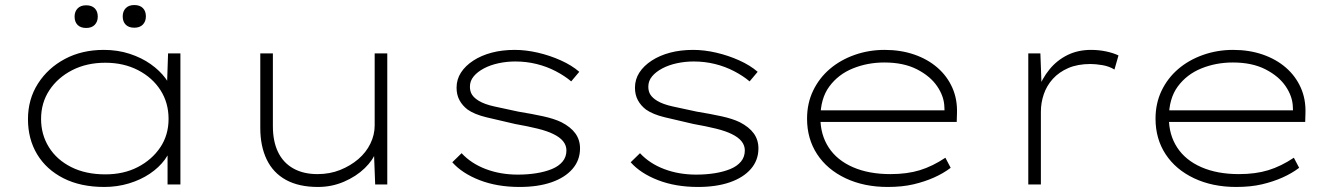

<svg xmlns="http://www.w3.org/2000/svg" viewBox="-20 -732 5304 762"><path d="M394 10Q300 10 232 -24.5Q164 -59 127.5 -119.5Q91 -180 91 -259Q91 -338 130.5 -400Q170 -462 237.5 -498Q305 -534 392 -534Q447 -534 494.5 -518.5Q542 -503 578 -477.5Q614 -452 637 -421Q660 -390 666 -360L642 -369L647 -520H696V0H645V-144L663 -168Q658 -131 634.5 -99Q611 -67 574.5 -42.5Q538 -18 491.5 -4Q445 10 394 10ZM398 -40Q471 -40 527 -69Q583 -98 616 -147Q649 -196 649 -260Q649 -324 617 -374Q585 -424 528 -453.5Q471 -483 398 -483Q324 -483 266.5 -453.5Q209 -424 176 -374Q143 -324 143 -260Q143 -198 174 -148Q205 -98 262.5 -69Q320 -40 398 -40ZM513 -622Q491 -622 479 -634Q467 -646 467 -667Q467 -687 479 -699.5Q491 -712 513 -712Q535 -712 547 -700Q559 -688 559 -667Q559 -647 547 -634.5Q535 -622 513 -622ZM322 -621Q300 -621 288 -633Q276 -645 276 -666Q276 -686 288 -698.5Q300 -711 322 -711Q344 -711 356 -699Q368 -687 368 -666Q368 -646 356 -633.5Q344 -621 322 -621Z M1242 10Q1166 10 1115 -18Q1064 -46 1038.5 -99Q1013 -152 1013 -224V-520H1063V-231Q1063 -171 1083.5 -128.5Q1104 -86 1144 -63.5Q1184 -41 1240 -41Q1289 -41 1330 -57.5Q1371 -74 1402 -100.5Q1433 -127 1450 -162Q1467 -197 1467 -234V-520H1517V0H1469L1464 -130H1472Q1461 -97 1427.5 -64.5Q1394 -32 1345.5 -11Q1297 10 1242 10Z M2042 10Q1953 10 1883.5 -17Q1814 -44 1775 -88L1812 -124Q1850 -83 1908 -61Q1966 -39 2035 -39Q2074 -39 2108.5 -44.5Q2143 -50 2170 -61Q2197 -72 2212.5 -90.5Q2228 -109 2228 -135Q2228 -175 2176 -200Q2152 -212 2113.5 -221.5Q2075 -231 2024 -240Q1958 -255 1910.5 -266.5Q1863 -278 1836 -297Q1815 -313 1803.5 -334.5Q1792 -356 1792 -384Q1792 -417 1809.5 -444Q1827 -471 1858.5 -491.5Q1890 -512 1931.5 -523Q1973 -534 2023 -534Q2067 -534 2114.5 -523Q2162 -512 2205.5 -492.5Q2249 -473 2279 -447L2247 -409Q2221 -431 2185.5 -449.5Q2150 -468 2109.5 -478Q2069 -488 2025 -488Q1991 -488 1958.5 -481Q1926 -474 1900.5 -460.5Q1875 -447 1860 -429Q1845 -411 1845 -388Q1845 -369 1853.5 -356Q1862 -343 1880 -332Q1903 -318 1942 -309.5Q1981 -301 2037 -289Q2092 -280 2135.5 -270.5Q2179 -261 2208 -247Q2245 -228 2263.5 -202.5Q2282 -177 2282 -143Q2282 -96 2252 -61.5Q2222 -27 2168.5 -8.5Q2115 10 2042 10Z M2750 10Q2661 10 2591.5 -17Q2522 -44 2483 -88L2520 -124Q2558 -83 2616 -61Q2674 -39 2743 -39Q2782 -39 2816.5 -44.5Q2851 -50 2878 -61Q2905 -72 2920.5 -90.5Q2936 -109 2936 -135Q2936 -175 2884 -200Q2860 -212 2821.5 -221.5Q2783 -231 2732 -240Q2666 -255 2618.5 -266.5Q2571 -278 2544 -297Q2523 -313 2511.5 -334.5Q2500 -356 2500 -384Q2500 -417 2517.5 -444Q2535 -471 2566.5 -491.5Q2598 -512 2639.5 -523Q2681 -534 2731 -534Q2775 -534 2822.5 -523Q2870 -512 2913.5 -492.5Q2957 -473 2987 -447L2955 -409Q2929 -431 2893.5 -449.5Q2858 -468 2817.5 -478Q2777 -488 2733 -488Q2699 -488 2666.5 -481Q2634 -474 2608.5 -460.5Q2583 -447 2568 -429Q2553 -411 2553 -388Q2553 -369 2561.5 -356Q2570 -343 2588 -332Q2611 -318 2650 -309.5Q2689 -301 2745 -289Q2800 -280 2843.5 -270.5Q2887 -261 2916 -247Q2953 -228 2971.5 -202.5Q2990 -177 2990 -143Q2990 -96 2960 -61.5Q2930 -27 2876.5 -8.5Q2823 10 2750 10Z M3503 10Q3409 10 3336 -24.5Q3263 -59 3223 -120Q3183 -181 3183 -261Q3183 -322 3207 -372Q3231 -422 3273 -458Q3315 -494 3371.5 -514Q3428 -534 3491 -534Q3555 -534 3608.5 -515.5Q3662 -497 3700.5 -463.5Q3739 -430 3759.5 -384Q3780 -338 3778 -282L3777 -248H3225V-294H3750L3729 -283L3728 -307Q3727 -349 3699.5 -389.5Q3672 -430 3619 -457Q3566 -484 3490 -484Q3423 -484 3365 -460.5Q3307 -437 3271.5 -389Q3236 -341 3236 -264Q3236 -197 3269 -146.5Q3302 -96 3365 -68.5Q3428 -41 3514 -41Q3580 -41 3630.5 -56.5Q3681 -72 3732 -106L3753 -66Q3724 -44 3687 -27.5Q3650 -11 3605.5 -0.5Q3561 10 3503 10Z M4061 0V-520H4109L4114 -385L4099 -375Q4116 -421 4145.5 -457Q4175 -493 4216.5 -513.5Q4258 -534 4310 -534Q4341 -534 4369.5 -528Q4398 -522 4419 -512L4403 -456Q4382 -469 4355 -473.5Q4328 -478 4308 -478Q4257 -478 4220 -462Q4183 -446 4158.5 -419Q4134 -392 4122.5 -358Q4111 -324 4111 -289V0Z M4886 10Q4792 10 4719 -24.5Q4646 -59 4606 -120Q4566 -181 4566 -261Q4566 -322 4590 -372Q4614 -422 4656 -458Q4698 -494 4754.5 -514Q4811 -534 4874 -534Q4938 -534 4991.5 -515.5Q5045 -497 5083.5 -463.5Q5122 -430 5142.5 -384Q5163 -338 5161 -282L5160 -248H4608V-294H5133L5112 -283L5111 -307Q5110 -349 5082.5 -389.5Q5055 -430 5002 -457Q4949 -484 4873 -484Q4806 -484 4748 -460.5Q4690 -437 4654.5 -389Q4619 -341 4619 -264Q4619 -197 4652 -146.5Q4685 -96 4748 -68.5Q4811 -41 4897 -41Q4963 -41 5013.5 -56.5Q5064 -72 5115 -106L5136 -66Q5107 -44 5070 -27.5Q5033 -11 4988.5 -0.5Q4944 10 4886 10Z"/></svg>

Font: Lexend Peta ExtraLight
Style: Regular
Weight: 250
Version: Version 1.007